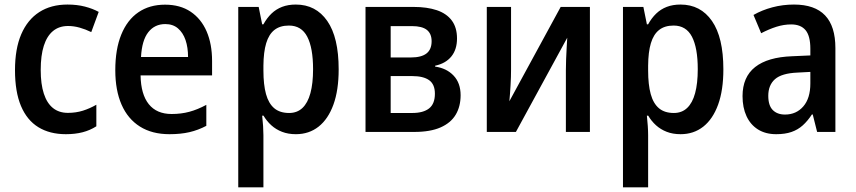

<svg xmlns="http://www.w3.org/2000/svg" viewBox="-20 -571 3705 831"><path d="M265.1 9.8Q195.3 9.8 146 -20.5Q96.7 -50.8 70.8 -112.3Q44.9 -173.8 44.9 -267.6Q44.9 -359.9 72 -422.9Q99.1 -485.8 149.9 -518.6Q200.7 -551.3 272 -551.3Q313.5 -551.3 347.4 -542.5Q381.3 -533.7 407.2 -519.5L375 -432.1Q350.1 -444.3 324.7 -451.4Q299.3 -458.5 274.9 -458.5Q235.8 -458.5 209.5 -436.8Q183.1 -415 169.7 -373Q156.2 -331.1 156.2 -268.1Q156.2 -207 169.7 -165.8Q183.1 -124.5 209.2 -103.5Q235.4 -82.5 273.9 -82.5Q308.6 -82.5 338.9 -92Q369.1 -101.6 397 -117.7V-24.4Q369.6 -6.8 337.2 1.5Q304.7 9.8 265.1 9.8Z M694.3 -550.8Q759.8 -550.8 805.2 -520.3Q850.6 -489.7 874.3 -435.1Q897.9 -380.4 897.9 -307.1V-244.6H588.4Q589.8 -162.6 624 -120.1Q658.2 -77.6 722.7 -77.6Q764.2 -77.6 799.6 -87.2Q835 -96.7 873 -117.2V-26.4Q837.9 -7.8 800 1Q762.2 9.8 713.4 9.8Q638.2 9.8 585.7 -23.2Q533.2 -56.2 506.1 -118.2Q479 -180.2 479 -267.1Q479 -357.9 504.9 -421.4Q530.8 -484.9 578.9 -517.8Q627 -550.8 694.3 -550.8ZM695.3 -466.8Q649.4 -466.8 621.8 -431.6Q594.2 -396.5 590.3 -324.2H793.9Q793.9 -365.7 783 -397.7Q772 -429.7 750.2 -448.2Q728.5 -466.8 695.3 -466.8Z M1260.3 -551.3Q1347.2 -551.3 1396.5 -480.2Q1445.8 -409.2 1445.8 -271Q1445.8 -180.7 1423.1 -118.2Q1400.4 -55.7 1358.9 -22.9Q1317.4 9.8 1260.7 9.8Q1227.1 9.8 1200.7 -0.5Q1174.3 -10.7 1154.3 -28.8Q1134.3 -46.9 1120.6 -70.3H1114.7Q1117.2 -47.9 1118.7 -25.6Q1120.1 -3.4 1120.1 14.2V239.7H1011.2V-541H1099.6L1114.7 -465.8H1120.1Q1135.3 -493.2 1155 -512.2Q1174.8 -531.2 1200.9 -541.3Q1227.1 -551.3 1260.3 -551.3ZM1230.5 -460.4Q1191.9 -460.4 1167.7 -441.4Q1143.6 -422.4 1132.1 -384Q1120.6 -345.7 1120.1 -287.1V-265.6Q1120.1 -204.6 1131.3 -163.8Q1142.6 -123 1167 -102.5Q1191.4 -82 1231.4 -82Q1266.1 -82 1289.1 -103.8Q1312 -125.5 1323.5 -167.7Q1335 -210 1335 -271.5Q1335 -363.8 1309.8 -412.1Q1284.7 -460.4 1230.5 -460.4Z M1958 -404.3Q1958 -356.9 1933.6 -326.7Q1909.2 -296.4 1863.3 -286.6V-282.7Q1912.6 -275.9 1943.1 -243.9Q1973.6 -211.9 1973.6 -158.7Q1973.6 -110.4 1952.4 -74.7Q1931.2 -39.1 1886.7 -19.5Q1842.3 0 1773.4 0H1562V-541H1770.5Q1828.1 -541 1870.4 -526.9Q1912.6 -512.7 1935.3 -482.4Q1958 -452.1 1958 -404.3ZM1862.3 -165.5Q1862.3 -206.1 1837.4 -223.9Q1812.5 -241.7 1764.2 -241.7H1670.9V-82H1764.6Q1812 -82 1837.2 -101.8Q1862.3 -121.6 1862.3 -165.5ZM1848.1 -392.6Q1848.1 -425.3 1827.4 -441.7Q1806.6 -458 1763.2 -458H1670.9V-322.3H1758.3Q1803.7 -322.3 1825.9 -339.6Q1848.1 -356.9 1848.1 -392.6Z M2191.9 -541V-271Q2191.9 -255.9 2191.4 -238Q2190.9 -220.2 2189.7 -201.4Q2188.5 -182.6 2187.3 -164.8Q2186 -147 2184.6 -132.8L2406.7 -541H2533.2V0H2429.2V-267.1Q2429.2 -289.1 2430.2 -314.5Q2431.2 -339.8 2432.6 -364.5Q2434.1 -389.2 2435.1 -407.7L2212.9 0H2086.9V-541Z M2925.3 -551.3Q3012.2 -551.3 3061.5 -480.2Q3110.8 -409.2 3110.8 -271Q3110.8 -180.7 3088.1 -118.2Q3065.4 -55.7 3023.9 -22.9Q2982.4 9.8 2925.8 9.8Q2892.1 9.8 2865.7 -0.5Q2839.4 -10.7 2819.3 -28.8Q2799.3 -46.9 2785.6 -70.3H2779.8Q2782.2 -47.9 2783.7 -25.6Q2785.2 -3.4 2785.2 14.2V239.7H2676.3V-541H2764.6L2779.8 -465.8H2785.2Q2800.3 -493.2 2820.1 -512.2Q2839.8 -531.2 2866 -541.3Q2892.1 -551.3 2925.3 -551.3ZM2895.5 -460.4Q2856.9 -460.4 2832.8 -441.4Q2808.6 -422.4 2797.1 -384Q2785.6 -345.7 2785.2 -287.1V-265.6Q2785.2 -204.6 2796.4 -163.8Q2807.6 -123 2832 -102.5Q2856.4 -82 2896.5 -82Q2931.2 -82 2954.1 -103.8Q2977.1 -125.5 2988.5 -167.7Q3000 -210 3000 -271.5Q3000 -363.8 2974.9 -412.1Q2949.7 -460.4 2895.5 -460.4Z M3416.5 -551.3Q3506.3 -551.3 3551 -504.4Q3595.7 -457.5 3595.7 -362.8V0H3516.6L3497.6 -75.7H3494.1Q3475.6 -47.4 3454.3 -28.3Q3433.1 -9.3 3405.5 0.2Q3377.9 9.8 3339.4 9.8Q3293.5 9.8 3260.7 -10.7Q3228 -31.2 3210.9 -68.4Q3193.8 -105.5 3193.8 -154.8Q3193.8 -237.8 3248.3 -280.8Q3302.7 -323.7 3408.7 -327.6L3487.3 -331.1V-359.9Q3487.3 -415.5 3466.6 -440.4Q3445.8 -465.3 3404.3 -465.3Q3372.6 -465.3 3340.3 -455.1Q3308.1 -444.8 3274.4 -427.2L3241.2 -506.3Q3277.8 -527.3 3322.8 -539.3Q3367.7 -551.3 3416.5 -551.3ZM3487.3 -259.8 3431.2 -256.8Q3363.3 -253.9 3334.2 -228.3Q3305.2 -202.6 3305.2 -156.2Q3305.2 -114.3 3324.7 -94.7Q3344.2 -75.2 3377.4 -75.2Q3426.3 -75.2 3456.8 -110.4Q3487.3 -145.5 3487.3 -210Z"/></svg>

Font: Open Sans SemiCondensed SemiBold
Style: Regular
Weight: 600
Width: 4
Designer: Monotype Design Team
Foundry: Monotype Imaging Inc.
Version: Version 3.000